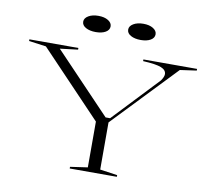

<svg xmlns="http://www.w3.org/2000/svg" viewBox="-95 -1023 1246 1131"><g transform="rotate(10 528.5 -457.5)"><path d="M393 0V-10L497 -25V-299L130 -684L27 -698V-708H320V-698L213 -685L549 -333H576L832 -604Q840 -615 844.5 -625.5Q849 -636 849 -644Q849 -669 818 -681.5Q787 -694 709 -698V-708H1030V-698L931 -684L571 -307V-25L675 -10V0ZM673 -915Q709 -915 731.5 -901Q754 -887 754 -866Q754 -844 731.5 -831Q709 -818 673 -818Q637 -818 613.5 -831Q590 -844 590 -866Q590 -887 613.5 -901Q637 -915 673 -915ZM404 -915Q440 -915 462.5 -901Q485 -887 485 -866Q485 -844 462.5 -831Q440 -818 404 -818Q368 -818 344.5 -831Q321 -844 321 -866Q321 -887 344.5 -901Q368 -915 404 -915Z"/></g></svg>

Font: Kalnia Expanded ExtraLight
Style: Regular
Weight: 250
Width: 7
Designer: Frida Medrano
Foundry: Frida Medrano
Version: Version 1.105